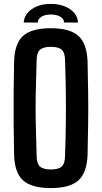

<svg xmlns="http://www.w3.org/2000/svg" viewBox="-20 -952 520 980"><path d="M240 8Q141 8 97.5 -31.5Q54 -71 52 -163Q50 -251 49.5 -326.5Q49 -402 49.5 -476.5Q50 -551 52 -637Q54 -729 97.5 -768.5Q141 -808 240 -808Q337 -808 380.5 -768.5Q424 -729 427 -637Q429 -550 430 -475.5Q431 -401 430 -326Q429 -251 427 -163Q424 -71 380.5 -31.5Q337 8 240 8ZM240 -87Q279 -87 295.5 -102.5Q312 -118 312 -158Q315 -246 316 -323Q317 -400 316 -477Q315 -554 312 -643Q312 -682 295.5 -697.5Q279 -713 240 -713Q200 -713 183.5 -697.5Q167 -682 167 -643Q164 -555 162.5 -478.5Q161 -402 162.5 -324.5Q164 -247 167 -158Q167 -118 183.5 -102.5Q200 -87 240 -87ZM101 -837Q104 -879 142.5 -905.5Q181 -932 239 -932Q298 -932 337 -905.5Q376 -879 378 -837H307Q307 -855 288 -866.5Q269 -878 239 -878Q210 -878 191.5 -866.5Q173 -855 173 -837Z"/></svg>

Font: Big Shoulders Text
Style: Bold
Weight: 700
Designer: Patric King
Foundry: XO Type Co
Version: Version 1.000; ttfautohint (v1.8.2)